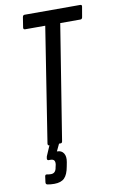

<svg xmlns="http://www.w3.org/2000/svg" viewBox="-94 -705 572 946"><g transform="rotate(-10 192.5 -232.0)"><path d="M108 0Q99 0 100 -10L190 -584H89Q80 -584 81 -594L89 -645Q91 -655 99 -655H377Q387 -655 385 -645L376 -593Q374 -584 366 -584H265L173 -10Q172 0 164 0ZM99 191Q80 191 65 188Q56 186 57 176L61 146Q63 137 71 139Q76 140 81.5 140.5Q87 141 91 141Q115 141 119 112L122 99Q124 85 119 78Q114 71 100 71H92Q83 71 84 61Q85 51 89 44L118 -23Q122 -32 129 -32H160Q171 -32 166 -21L139 36H141Q162 36 172.5 52Q183 68 178 96L174 117Q167 157 150 174Q133 191 99 191Z"/></g></svg>

Font: Sofia Sans Extra Condensed Medium
Style: Italic
Weight: 500
Italic angle: -9°
Version: Version 4.100